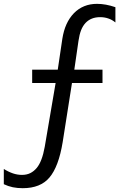

<svg xmlns="http://www.w3.org/2000/svg" viewBox="-20 -780 642 1008"><path d="M239.7 151.9Q288.1 94.7 309.1 -34.2L357.9 -344.2H518.1V-414.1H370.1L392.1 -565.9Q397 -599.1 405.8 -621.6Q414.6 -644 429.2 -659.7Q458 -689.9 505.4 -689.9Q528.8 -689.9 548.3 -683.1Q567.9 -676.8 585.9 -662.1V-742.2Q535.2 -759.8 489.3 -759.8Q416.5 -759.8 368.2 -710.9Q344.2 -686 329.1 -652.8Q314 -619.6 307.1 -575.2L283.2 -414.1H148.9V-344.2H272L214.8 -8.8Q201.2 67.4 172.9 101.6Q157.7 119.6 138.9 128.9Q120.1 138.2 95.2 138.2Q71.8 138.2 48.3 130.4Q22.9 121.6 0 106.9V187Q22.5 197.8 47.4 203.1Q71.8 208 99.1 208Q192.4 208 239.7 151.9Z"/></svg>

Font: Hack Dev
Style: Regular
Weight: 400
Designer: Christopher Simpkins
Foundry: Christopher Simpkins
Version: Version 2.0315